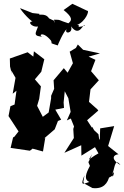

<svg xmlns="http://www.w3.org/2000/svg" viewBox="-20 -801 656 1014"><path d="M348 -528 365 -467 337 -417 317 -441 263 -377 266 -332 250 -295V-282L237 -207L206 -184L176 -242L187 -279L196 -345L159 -388L155 -371L198 -422L214 -488L159 -530L156 -502L126 -525L32 -492L33 -450L43 -408L39 -430L62 -390L47 -306L67 -322L57 -249L35 -240L25 -188L78 -107L56 -79L49 -75L36 -20L138 -5L152 -16L207 -1L219 -73L212 -69L269 -118L286 -162L303 -169L272 -222L318 -231L316 -260L322 -319L341 -282L353 -210L333 -165L354 -175L371 -133L367 -120L370 -72L320 6L409 -34L410 21L490 -29L506 -49L500 -92L470 -120L440 -166L499 -217L495 -223L450 -263L458 -329L502 -377L461 -425L484 -485L448 -502L508 -519L419 -538L391 -566L381 -548ZM270 -679C259 -702 271 -686 239 -704C218 -737 179 -715 188 -728L152 -732L86 -758C89 -747 154 -672 163 -686C118 -695 144 -655 181 -661C168 -625 150 -608 215 -607C175 -605 199 -647 249 -587C260 -566 235 -578 285 -561C284 -561 315 -634 332 -647C317 -619 368 -624 355 -662C401 -600 418 -681 429 -666C370 -648 412 -672 387 -669C433 -688 454 -747 441 -744L362 -781L316 -748C366 -708 360 -693 341 -678C286 -695 305 -697 265 -697ZM420 161 430 171 468 192C525 199 550 168 559 124C529 134 532 155 575 126C573 150 592 86 572 119C586 98 584 26 616 71C556 34 586 14 606 14L551 -30L583 -135L509 -123L507 -62L467 -131L447 -86L500 9C446 38 437 63 466 14C445 70 442 42 455 75C433 116 422 147 452 160C415 172 404 181 426 125Z"/></svg>

Font: Asimov Aggro
Style: Condensed
Weight: 500
Designer: Google
Version: Version 2.000980; 2014